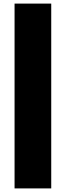

<svg xmlns="http://www.w3.org/2000/svg" viewBox="-20 -828 366 1068"><path d="M265 -808V220H61V-808Z"/></svg>

Font: Plata Sans Black
Style: Regular
Weight: 900
Designer: Pablo Impallari, Andres Torresi, & Cristiano Sobral
Foundry: Pablo Impallari, Andres Torresi, & Cristiano Sobral
Version: Version 1.00;December 28, 2019;FontCreator 12.0.0.2547 64-bi